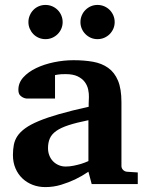

<svg xmlns="http://www.w3.org/2000/svg" viewBox="-20 -743 593 775"><path d="M350.1 0 336.9 -49.8Q311 -32.2 282.7 -18.6Q257.8 -6.8 227.1 2.7Q196.3 12.2 163.1 12.2Q135.7 12.2 112.1 3.2Q88.4 -5.9 70.6 -22.7Q52.7 -39.6 42.5 -63.5Q32.2 -87.4 32.2 -117.2Q32.2 -139.6 35.9 -158.7Q39.6 -177.7 50.5 -194.1Q61.5 -210.4 82 -225.3Q102.5 -240.2 136.5 -254.4Q170.4 -268.6 219.7 -282.7Q269 -296.9 337.9 -312V-324.2Q337.9 -331.5 338.4 -337.4Q338.4 -344.2 338.9 -351.1Q339.4 -365.2 335.9 -381.6Q332.5 -397.9 322.3 -411.9Q312 -425.8 293.5 -434.8Q274.9 -443.8 245.1 -443.8Q234.9 -443.8 226.8 -443.4Q218.8 -442.9 213.4 -441.9Q207 -440.9 202.1 -439.9V-345.2H99.1Q86.4 -344.2 76.7 -347.7Q68.4 -350.6 61.3 -357.9Q54.2 -365.2 54.2 -380.9Q54.2 -408.7 74 -430.7Q93.8 -452.6 125.7 -468Q157.7 -483.4 197.5 -491.7Q237.3 -500 276.9 -500Q319.8 -500 355.5 -493.7Q391.1 -487.3 416.7 -469Q442.4 -450.7 456.3 -417.5Q470.2 -384.3 470.2 -330.1V-73.2Q470.2 -64 476.6 -57.4Q482.9 -50.8 492.2 -49.8L536.1 -46.9V0ZM336.9 -257.8Q288.6 -248 257.1 -237.8Q225.6 -227.5 207 -214.4Q188.5 -201.2 181.2 -184.3Q173.8 -167.5 173.8 -145Q173.8 -129.4 179 -116Q184.1 -102.5 193.6 -92.5Q203.1 -82.5 216.3 -76.7Q229.5 -70.8 245.1 -70.8Q261.2 -70.8 277.6 -74.2Q293.9 -77.6 307.1 -81.5Q322.8 -86.4 336.9 -92.8ZM232.9 -653.8Q232.9 -639.6 227.5 -627.2Q222.2 -614.7 212.6 -605.2Q203.1 -595.7 190.4 -590.3Q177.7 -585 163.6 -585Q149.4 -585 136.7 -590.3Q124 -595.7 114.7 -605.2Q105.5 -614.7 100.1 -627.2Q94.7 -639.6 94.7 -653.8Q94.7 -668 100.1 -680.7Q105.5 -693.4 114.7 -702.9Q124 -712.4 136.7 -717.8Q149.4 -723.1 163.6 -723.1Q177.7 -723.1 190.4 -717.8Q203.1 -712.4 212.6 -702.9Q222.2 -693.4 227.5 -680.7Q232.9 -668 232.9 -653.8ZM442.9 -653.8Q442.9 -639.6 437.5 -627.2Q432.1 -614.7 422.6 -605.2Q413.1 -595.7 400.4 -590.3Q387.7 -585 373.5 -585Q359.4 -585 346.9 -590.3Q334.5 -595.7 325 -605.2Q315.4 -614.7 310.1 -627.2Q304.7 -639.6 304.7 -653.8Q304.7 -668 310.1 -680.7Q315.4 -693.4 325 -702.9Q334.5 -712.4 346.9 -717.8Q359.4 -723.1 373.5 -723.1Q387.7 -723.1 400.4 -717.8Q413.1 -712.4 422.6 -702.9Q432.1 -693.4 437.5 -680.7Q442.9 -668 442.9 -653.8Z"/></svg>

Font: Charis SIL
Style: Bold
Weight: 700
Foundry: SIL International
Version: Version 4.112